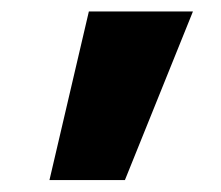

<svg xmlns="http://www.w3.org/2000/svg" viewBox="-20 -543 377 328"><path d="M193.4 -235.4H64.5L131.8 -523.4H309.6Z"/></svg>

Font: Gen Shin Gothic Bold
Style: Bold
Weight: 700
Designer: [Source Han Sans]
Ryoko NISHIZUKA  (kana & ideographs); Paul D. Hunt (Latin, Greek & Cyrillic); Wenlong ZHANG  (bopomofo
Version: Version 1.002.20150607